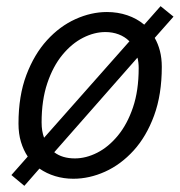

<svg xmlns="http://www.w3.org/2000/svg" viewBox="-20 -568 583 623"><path d="M59 35 17 0 70 -60Q56 -81 48 -107.5Q40 -134 40 -167Q40 -257 65.5 -324.5Q91 -392 132.5 -437.5Q174 -483 225 -506Q276 -529 327 -529Q362 -529 393 -518.5Q424 -508 448 -488L501 -548L543 -514L482 -445Q493 -426 499 -402.5Q505 -379 505 -351Q505 -261 480 -193Q455 -125 413.5 -79.5Q372 -34 321 -11Q270 12 218 12Q187 12 159 3.5Q131 -5 108 -21ZM223 -54Q259 -54 295.5 -72.5Q332 -91 362.5 -128Q393 -165 411.5 -219.5Q430 -274 430 -347Q430 -356 429 -365Q428 -374 426 -381L156 -74Q182 -54 223 -54ZM123 -121 400 -434Q385 -449 365 -456.5Q345 -464 322 -464Q286 -464 249.5 -445.5Q213 -427 182.5 -390Q152 -353 133.5 -298Q115 -243 115 -171Q115 -156 117 -144Q119 -132 123 -121Z"/></svg>

Font: Ubuntu Sans
Style: Italic
Weight: 400
Italic angle: -13.5°
Designer: Dalton Maag Ltd
Foundry: Dalton Maag Ltd
Version: Version 1.006